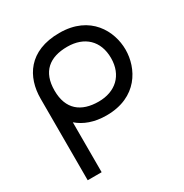

<svg xmlns="http://www.w3.org/2000/svg" viewBox="-183 -666 1038 1086"><g transform="rotate(-30 336.5 -123.0)"><path d="M355 -524C154 -524 78 -395 78 -255V278H169V-48C213 -10 274 14 355 14C557 14 633 -135 633 -255C633 -375 557 -524 355 -524ZM355 -76C241 -76 169 -132 169 -255C169 -378 239 -434 355 -434C466 -434 538 -368 538 -255C538 -142 464 -76 355 -76Z"/></g></svg>

Font: Hibana SubMedium
Style: Regular
Weight: 500
Width: 6
Designer: pygmalion
Foundry: ybstudio
Version: Version 0.930;hotconv 1.0.109;makeotfexe 2.5.65596